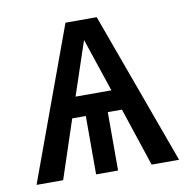

<svg xmlns="http://www.w3.org/2000/svg" viewBox="-65 -591 643 654"><g transform="rotate(-10 256.5 -263.5)"><path d="M503 0H408L341 -202H292V0H216V-202H169L102 0H10L203 -527H311ZM317 -273 255 -458 193 -273Z"/></g></svg>

Font: Trujillo
Style: Regular
Weight: 400
Designer: Fira Sans original fonts by bBox Type GmbH, Carrois Corporate GbR, & Edenspiekermann AG / Changes by Cristiano Sobral
Foundry: Fira Sans original fonts by bBox Type GmbH, Carrois Corporate GbR, & Edenspiekermann AG / Changes by Cristiano Sobral
Version: Version 4.301;October 17, 2021;FontCreator 14.0.0.2814 64-bi